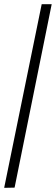

<svg xmlns="http://www.w3.org/2000/svg" viewBox="-20 -780 268 921"><path d="M0 121 180 -760H228L50 120Z"/></svg>

Font: Noto Serif Hebrew ExtraCondensed
Style: Regular
Weight: 400
Width: 2
Designer: Monotype Design Team
Foundry: Monotype Imaging Inc.
Version: Version 2.004; ttfautohint (v1.8.4.7-5d5b)